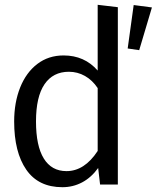

<svg xmlns="http://www.w3.org/2000/svg" viewBox="-20 -769 653 800"><path d="M471 -739V0H397L389 -69Q360 -29 322 -9Q284 11 240 11Q140 11 89.5 -62Q39 -135 39 -263Q39 -342 64 -404.5Q89 -467 135.5 -502.5Q182 -538 245 -538Q332 -538 387 -475V-749ZM130 -263Q130 -161 162.5 -108.5Q195 -56 257 -56Q332 -56 387 -140V-402Q365 -435 334 -452.5Q303 -470 267 -470Q201 -470 165.5 -418Q130 -366 130 -263ZM613 -738 560 -560 512 -567 537 -748Z"/></svg>

Font: Fira Mono
Style: Regular
Weight: 400
Designer: Carrois Corporate & Edenspiekermann AG
Foundry: Carrois Corporate GbR & Edenspiekermann AG
Version: Version 3.206